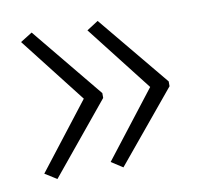

<svg xmlns="http://www.w3.org/2000/svg" viewBox="-54 -529 537 510"><g transform="rotate(-10 214.5 -274.5)"><path d="M398 -268 240 -77 209 -97 347 -275 209 -452 240 -472 398 -281ZM219 -268 62 -77 30 -97 168 -275 30 -452 62 -472 219 -281Z"/></g></svg>

Font: Noto Sans Thaana ExtraLight
Style: Regular
Weight: 200
Designer: David Williams
Foundry: Google Inc.
Version: Version 3.001; ttfautohint (v1.8.4.7-5d5b)